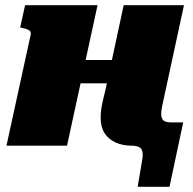

<svg xmlns="http://www.w3.org/2000/svg" viewBox="-20 -563 745 742"><path d="M183 -241H489L510 -331H204ZM5 0H239L357 -543H77L58 -457L69 -454Q80 -452 87 -449Q94 -446 97 -441.5Q100 -437 99 -431ZM488 0Q506 0 516.5 5Q527 10 530 21.5Q533 33 530 52L512 159H635L688 -90H643Q619 -90 611 -98Q603 -106 603 -123Q603 -133 605.5 -147Q608 -161 612.5 -180Q617 -199 622 -224L691 -543H458L389 -222Q382 -194 377.5 -174Q373 -154 371 -138.5Q369 -123 369 -108Q369 -72 384 -48.5Q399 -25 426.5 -12.5Q454 0 488 0Z"/></svg>

Font: Roboto Serif Black
Style: Italic
Weight: 900
Italic angle: -10°
Version: Version 1.008